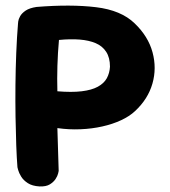

<svg xmlns="http://www.w3.org/2000/svg" viewBox="-20 -674 612 691"><path d="M122.5 -3Q96 -4.5 80.1 -14.9Q64.2 -25.2 56.1 -38.6Q48 -52 45.4 -62Q42.8 -72 42.8 -72Q40.2 -103.8 38.5 -150.6Q36.8 -197.5 35.9 -253.2Q35 -309 35.6 -367.9Q36.2 -426.8 38.5 -483.8Q40.8 -540.8 44.8 -588.8Q44.8 -588.8 45.6 -596.8Q46.5 -604.8 52.4 -615.5Q58.2 -626.2 72.2 -635.8Q86.2 -645.2 111.5 -649Q234.8 -659 325.4 -648.1Q416 -637.2 464.5 -590Q513.2 -543.5 528.9 -486Q544.5 -428.5 528.5 -372.9Q512.5 -317.2 465.8 -274Q446.2 -255.5 415.9 -241.4Q385.5 -227.2 348.2 -218.9Q311 -210.5 269.8 -208.8Q228.5 -207 186.5 -213L191.2 -58.8Q191.2 -58.8 189.2 -49.8Q187.2 -40.8 180 -29.8Q172.8 -18.8 159.4 -10.5Q146 -2.2 122.5 -3ZM186.5 -345.5Q238 -341.2 274 -345.5Q310 -349.8 332.1 -361.9Q354.2 -374 364.4 -392.4Q374.5 -410.8 375.8 -434Q375.8 -466.5 362.2 -487.4Q348.8 -508.2 324.4 -518.6Q300 -529 266.6 -531.6Q233.2 -534.2 192.2 -530.2Q188 -483.5 186.6 -436.9Q185.2 -390.2 186.5 -345.5Z"/></svg>

Font: Sour Gummy Black
Style: Regular
Weight: 900
Version: Version 1.000